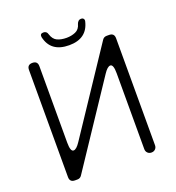

<svg xmlns="http://www.w3.org/2000/svg" viewBox="-148 -957 984 1075"><g transform="rotate(-20 343.5 -419.5)"><path d="M344 -722Q234 -722 213 -818Q210 -839 231 -839Q251 -839 256 -819Q266 -787 289 -776.5Q312 -766 344 -766Q373 -766 397.5 -776.5Q422 -787 430 -818Q433 -827 439.5 -833Q446 -839 456 -839Q465 -839 470 -833Q475 -827 473 -818Q451 -722 344 -722ZM84 -31V-669Q84 -700 115 -700Q146 -700 146 -669V-213Q146 -160 165 -160Q182 -160 205 -195L532 -686Q541 -700 558 -700H572Q603 -700 603 -669V-32Q603 -18 594 -9Q585 0 571 0Q557 0 548 -9Q539 -18 539 -32V-484Q539 -537 520 -537Q503 -537 480 -502L155 -14Q146 0 129 0H115Q84 0 84 -31Z"/></g></svg>

Font: Higure Gothic
Style: Regular
Weight: 400
Designer: Yoshimichi Ohira
Foundry: Positype
Version: Version 1.000